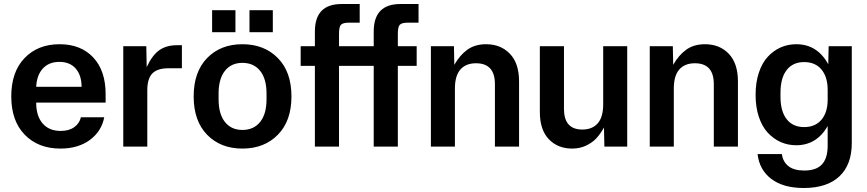

<svg xmlns="http://www.w3.org/2000/svg" viewBox="-20 -730 4317 956"><path d="M280.8 9.8Q170.4 9.8 103.3 -59.1Q36.1 -127.9 36.1 -250Q36.1 -372.1 102.3 -440.9Q168.5 -509.8 276.9 -509.8Q382.3 -509.8 444.1 -444.1Q505.9 -378.4 505.9 -261.2V-219.2H160.2V-217.8Q160.2 -152.8 192.1 -115.5Q224.1 -78.1 282.2 -78.1Q324.2 -78.1 350.1 -97.2Q376 -116.2 382.8 -146H499Q485.4 -75.7 427.2 -33Q369.1 9.8 280.8 9.8ZM160.2 -297.9H386.2Q386.2 -355 357.2 -388.4Q328.1 -421.9 275.9 -421.9Q223.6 -421.9 193.4 -388.9Q163.1 -356 160.2 -297.9Z M593.8 0V-500H708.5L710.4 -396Q738.3 -455.6 773.4 -480.2Q808.6 -504.9 860.8 -504.9H885.7V-390.1H818.4Q763.7 -390.1 738.5 -364.3Q713.4 -338.4 713.4 -279.8V0Z M1363.5 -59.1Q1295.9 9.8 1187 9.8Q1078.1 9.8 1011.2 -59.1Q944.3 -127.9 944.3 -250Q944.3 -372.1 1011.2 -440.9Q1078.1 -509.8 1187 -509.8Q1295.9 -509.8 1363.5 -440.9Q1431.2 -372.1 1431.2 -250Q1431.2 -127.9 1363.5 -59.1ZM1036.1 -569.8V-679.2H1152.3V-569.8ZM1068.4 -235.8Q1068.4 -162.6 1099.9 -122.8Q1131.3 -83 1187 -83Q1243.2 -83 1275.1 -122.6Q1307.1 -162.1 1307.1 -235.8V-264.2Q1307.1 -337.9 1275.1 -377.4Q1243.2 -417 1187 -417Q1131.3 -417 1099.9 -377.2Q1068.4 -337.4 1068.4 -264.2ZM1222.2 -569.8V-679.2H1338.4V-569.8Z M1547.9 -573.2Q1547.9 -710 1680.7 -710H1771V-617.2H1718.8Q1687.5 -617.2 1677.7 -606.7Q1668 -596.2 1668 -562V-500H1840.8V-573.2Q1840.8 -710 1973.6 -710H2064V-617.2H2011.7Q1980.5 -617.2 1970.7 -606.7Q1960.9 -596.2 1960.9 -562V-500H2054.7V-401.9H1960.9V0H1840.8V-401.9H1668V0H1547.9V-401.9H1477.1V-500H1547.9Z M2125.5 0V-500H2240.2L2242.2 -407.2Q2269 -455.1 2306.9 -482.4Q2344.7 -509.8 2400.4 -509.8Q2473.1 -509.8 2518.8 -462.4Q2564.5 -415 2564.5 -324.2V0H2444.3V-311Q2444.3 -415 2350.1 -415Q2299.8 -415 2272.5 -384Q2245.1 -353 2245.1 -289.1V0Z M2829.1 9.8Q2757.3 9.8 2712.6 -36.9Q2668 -83.5 2668 -172.9V-500H2788.1V-188Q2788.1 -85 2879.4 -85Q2929.2 -85 2956.3 -116Q2983.4 -147 2983.4 -210.9V-500H3103V0H2989.3L2987.3 -95.2Q2969.7 -63.5 2949.7 -41.7Q2929.7 -20 2898.4 -5.1Q2867.2 9.8 2829.1 9.8Z M3215.3 0V-500H3330.1L3332 -407.2Q3358.9 -455.1 3396.7 -482.4Q3434.6 -509.8 3490.2 -509.8Q3563 -509.8 3608.6 -462.4Q3654.3 -415 3654.3 -324.2V0H3534.2V-311Q3534.2 -415 3439.9 -415Q3389.6 -415 3362.3 -384Q3335 -353 3335 -289.1V0Z M3981.9 206.1Q3880.4 206.1 3820.8 161.1Q3761.2 116.2 3752 37.1H3873Q3877.9 74.7 3905.3 96.9Q3932.6 119.1 3984.9 119.1Q4044.4 119.1 4072.8 88.4Q4101.1 57.6 4101.1 -4.9V-102.1Q4045.9 -6.8 3944.8 -6.8Q3902.8 -6.8 3866.7 -22.9Q3830.6 -39.1 3802.5 -69.6Q3774.4 -100.1 3758.3 -148.4Q3742.2 -196.8 3742.2 -257.8Q3742.2 -318.8 3758.3 -367.7Q3774.4 -416.5 3802.5 -447Q3830.6 -477.5 3866.7 -493.7Q3902.8 -509.8 3944.8 -509.8Q4049.3 -509.8 4104 -410.2L4106 -500H4221.2V-18.1Q4221.2 90.3 4159.4 148.2Q4097.7 206.1 3981.9 206.1ZM3866.2 -248Q3866.2 -175.8 3897 -136.5Q3927.7 -97.2 3983.9 -97.2Q4039.6 -97.2 4070.3 -134Q4101.1 -170.9 4101.1 -233.9V-282.2Q4101.1 -346.7 4070.3 -383.8Q4039.6 -420.9 3983.9 -420.9Q3927.7 -420.9 3897 -381.3Q3866.2 -341.8 3866.2 -268.1Z"/></svg>

Font: TASA Orbiter Deck SemiBold
Style: Regular
Weight: 600
Designer: Weizhong Zhang
Version: Version 1.000;Glyphs 3.1.2 (3151)